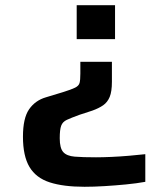

<svg xmlns="http://www.w3.org/2000/svg" viewBox="-20 -530 577 736"><path d="M274 -380V-510H421V-380ZM304 186Q223 186 170.5 169Q118 152 93 110Q68 68 68 -6Q68 -77 91.5 -111Q115 -145 156 -157L222 -177Q254 -187 268 -194Q282 -201 285 -212Q288 -223 288 -248V-293H409V-217Q409 -179 400.5 -158.5Q392 -138 375.5 -126.5Q359 -115 334 -106L285 -90Q252 -78 236 -70.5Q220 -63 214.5 -48Q209 -33 209 0Q209 38 222.5 53Q236 68 266.5 70.5Q297 73 348 73Q373 73 407 71.5Q441 70 475.5 67Q510 64 537 61V167Q504 173 463 177Q422 181 380.5 183.5Q339 186 304 186Z"/></svg>

Font: Saira Expanded SemiBold
Style: Regular
Weight: 600
Width: 7
Designer: Hector Gatti with collaboration of the Omnibus-Type team
Foundry: Omnibus-Type
Version: Version 1.100; ttfautohint (v1.8.3)